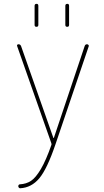

<svg xmlns="http://www.w3.org/2000/svg" viewBox="-20 -750 540 1000"><path d="M320.3 -620.1V-719.7Q320.3 -729.5 330.1 -730Q339.8 -730.5 339.8 -719.7V-620.1Q339.8 -610.4 330.1 -610.4Q320.3 -610.4 320.3 -620.1ZM160.2 -620.1V-719.7Q160.2 -729.5 169.9 -730Q179.7 -730.5 179.7 -719.7V-620.1Q179.7 -610.4 169.9 -610.4Q160.2 -610.4 160.2 -620.1ZM247.1 -4.9 69.3 -509.8Q67.4 -513.7 69.8 -516.6Q72.3 -519.5 76.2 -519.5Q85.9 -519.5 89.8 -509.8L257.8 -32.2Q257.8 -31.2 258.8 -31.2Q260.7 -31.2 260.7 -32.2L420.9 -509.8Q423.8 -519.5 433.6 -519.5Q436.5 -519.5 439.9 -516.6Q443.4 -513.7 442.4 -509.8L269.5 0Q225.6 129.9 184.6 178.7Q143.6 227.5 85 230.5Q81.1 230.5 78.1 227.1Q75.2 223.6 75.2 219.7Q75.2 215.8 77.6 212.9Q80.1 210 84 210Q117.2 208 141.6 191.9Q166 175.8 192.9 130.4Q219.7 85 248 3.9Q249 1 247.1 -4.9Z"/></svg>

Font: Rounded-X Mgen+ 2m thin
Style: Regular
Weight: 100
Designer: [Source Han Sans]
Ryoko NISHIZUKA  (kana & ideographs); Paul D. Hunt (Latin, Greek & Cyrillic); Wenlong ZHANG  (bopomofo
Version: Version 1.059.20150602